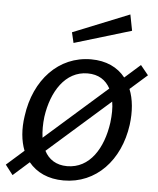

<svg xmlns="http://www.w3.org/2000/svg" viewBox="-61 -801 706 858"><g transform="rotate(5 292.0 -372.5)"><path d="M556 -534 486 -472C452 -515 400 -540 332 -540C187 -540 80 -426 58 -262C49 -203 54 -150 71 -107L-7 -38L27 6L99 -58C134 -15 187 10 256 10C402 10 507 -103 529 -263C537 -324 532 -379 514 -423L591 -491ZM236 -653 247 -606 503 -683 489 -755ZM146 -266C162 -380 222 -476 322 -476C371 -476 404 -454 424 -417L146 -172C142 -201 142 -233 146 -266ZM266 -55C217 -55 183 -78 164 -115L442 -360C447 -332 446 -300 442 -266C426 -150 368 -55 266 -55Z"/></g></svg>

Font: Cheyenne Sans
Style: Italic
Weight: 400
Italic angle: -8.13011°
Designer: The Public Sans project authors (U.S. Web Design System), Libre Franklin designed by Pablo Impallari and Rodrigo Fuenzal
Foundry: The Cheyenne Sans Project Authors
Version: Version 2.007